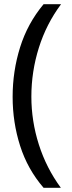

<svg xmlns="http://www.w3.org/2000/svg" viewBox="-20 -734 340 912"><path d="M40 -274Q40 -396 75.5 -509.5Q111 -623 187 -714H270Q200 -620 164.5 -507Q129 -394 129 -275Q129 -159 164.5 -47.5Q200 64 269 158H187Q111 70 75.5 -41.5Q40 -153 40 -274Z"/></svg>

Font: Noto Sans Tifinagh
Style: Regular
Weight: 400
Designer: JamraPatel
Foundry: JamraPatel LLC
Version: Version 2.004; ttfautohint (v1.8.4.7-5d5b)